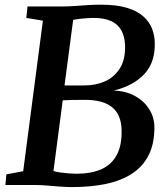

<svg xmlns="http://www.w3.org/2000/svg" viewBox="-20 -770 700 799"><path d="M280.5 8.5Q257 8.5 229.8 6.5Q202.5 4.5 176.8 2.2Q151 0 131.5 0H2.5L6.5 -44.5L76.5 -57.5L158.5 -684L89.5 -695.5L94.5 -743H239.5Q269 -743.5 294.2 -745.2Q319.5 -747 345 -748.8Q370.5 -750.5 400.5 -750.5Q465 -750.5 508 -737.5Q551 -724.5 576.2 -702Q601.5 -679.5 612.5 -651.2Q623.5 -623 624 -592.5Q626.5 -512.5 582.2 -463.5Q538 -414.5 453.5 -393Q503 -391.5 540.8 -371Q578.5 -350.5 600.2 -316.8Q622 -283 622.5 -242Q623 -174 599.5 -126.2Q576 -78.5 531.5 -48.8Q487 -19 423.5 -5.2Q360 8.5 280.5 8.5ZM300 -47Q358 -47 400.5 -65.2Q443 -83.5 465.2 -123.8Q487.5 -164 486 -229Q484.5 -292.5 447 -323.5Q409.5 -354.5 333.5 -354.5Q300.5 -354.5 279.5 -354Q258.5 -353.5 241 -352.5L202.5 -58.5Q214.5 -54.5 232.5 -52Q250.5 -49.5 268.8 -48.2Q287 -47 300 -47ZM248.5 -414.5Q270 -414 291.2 -414.2Q312.5 -414.5 332.5 -414.5Q379 -414.5 417.5 -431.8Q456 -449 479 -485.8Q502 -522.5 500.5 -581Q499 -618.5 484.8 -644Q470.5 -669.5 441.8 -682.5Q413 -695.5 368.5 -695.5Q359 -695.5 344 -694.5Q329 -693.5 313 -691.8Q297 -690 284.5 -687.5Z"/></svg>

Font: Merriweather SemiBold
Style: Italic
Weight: 600
Italic angle: -7.8°
Version: Version 2.101